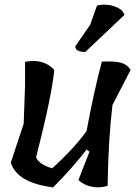

<svg xmlns="http://www.w3.org/2000/svg" viewBox="-20 -815 592 835"><path d="M83 -277 89 -444V-546Q169 -562 216 -511Q205 -396 137 -131Q149 -100 207 -83Q303 -170 357 -246V-248Q390 -425 423 -547Q477 -550 505 -542.5Q533 -535 548 -511L469 -358Q451 -205 448 -7Q414 4 379 -3Q344 -10 321 -32L369 -155L357 -165Q299 -89 211 0Q54 -20 27 -108ZM521 -750 351 -589Q309 -589 307 -613L372 -707L402 -791Q443 -800 479 -787Q515 -774 521 -750Z"/></svg>

Font: Tillana Medium
Style: Regular
Weight: 500
Designer: Lipi Raval (Devanagari, Latin), Jonny Pinhorn (Latin)
Foundry: Indian Type Foundry
Version: Version 2.003;PS 1.0;hotconv 1.0.79;makeotf.lib2.5.61930; tt